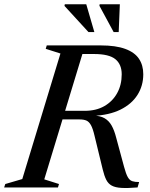

<svg xmlns="http://www.w3.org/2000/svg" viewBox="-48 -904 724 926"><path d="M361 -369.5Q415.5 -369.5 455.2 -392.2Q495 -415 517 -454.8Q539 -494.5 539 -545.5Q539 -593.5 508.5 -618.5Q478 -643.5 405 -643.5H262.5L285.5 -685H437.5Q510.5 -685 556 -668.2Q601.5 -651.5 622.2 -620.5Q643 -589.5 643 -546Q643 -490.5 615 -446.2Q587 -402 532.8 -375.2Q478.5 -348.5 399.5 -345V-347Q435 -346 456.2 -333.8Q477.5 -321.5 490.5 -298.2Q503.5 -275 512.5 -239.5L550.5 -99Q559.5 -65.5 568.2 -50Q577 -34.5 589.8 -30.2Q602.5 -26 623 -26L615.5 0Q567.5 4 537.8 2.2Q508 0.5 491 -8.8Q474 -18 464.5 -36.8Q455 -55.5 447.5 -86.5L408 -249Q400 -283.5 390.8 -300.2Q381.5 -317 368.8 -322.5Q356 -328 336 -328H174.5L178.5 -369.5ZM165.5 -39 236.5 -16.5 231.5 0H-28L-22.5 -16.5L59.5 -40.5L243.5 -646L172.5 -668.5L177.5 -685H362ZM407 -749.5H378.5L263 -875.5L264.5 -883.5H368ZM524.5 -749.5H500L431.5 -876L432.5 -883.5H530Z"/></svg>

Font: Newsreader 36pt Medium
Style: Italic
Weight: 500
Italic angle: -17°
Designer: Hugues Gentile
Foundry: Production Type
Version: Version 1.003